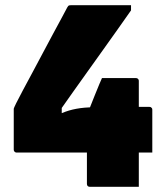

<svg xmlns="http://www.w3.org/2000/svg" viewBox="-20 -720 640 740"><path d="M255 -700Q258 -700 281 -700Q304 -700 337 -700Q370 -700 403 -700Q436 -700 459 -700Q482 -700 485 -700V-680Q460 -644 432.5 -605.5Q405 -567 377 -527.5Q349 -488 319.5 -447Q290 -406 260 -363.5Q230 -321 199 -277L218 -337V-254L192 -271Q219 -286 246 -294Q273 -302 306 -305Q339 -308 383 -308H556Q560 -308 562 -306.5Q564 -305 565.5 -303Q567 -301 567 -297Q567 -294 567 -277.5Q567 -261 567 -238Q567 -215 567 -191.5Q567 -168 567 -151.5Q567 -135 567 -132H44Q41 -132 38.5 -133.5Q36 -135 34.5 -137.5Q33 -140 33 -143V-301Q33 -303 42.5 -322.5Q52 -342 68.5 -372.5Q85 -403 105 -440.5Q125 -478 145.5 -516.5Q166 -555 185 -590.5Q204 -626 218.5 -652.5Q233 -679 239 -691Q241 -695 243 -697Q245 -699 248 -699.5Q251 -700 255 -700ZM373 -419Q377 -419 395.5 -419Q414 -419 438 -419Q462 -419 481 -419Q500 -419 504 -419Q508 -419 510 -417.5Q512 -416 513.5 -414Q515 -412 515 -408V-97Q515 -93 515 -79Q515 -65 515 -48Q515 -31 515 -17.5Q515 -4 515 0Q512 0 493 0Q474 0 447.5 0Q421 0 394 0Q367 0 348 0Q329 0 326 0Q321 0 318 -3Q315 -6 315 -11Q315 -14 315 -41Q315 -68 315 -106Q315 -144 315 -181.5Q315 -219 315 -246Q315 -273 315 -276Q318 -284 326.5 -305.5Q335 -327 345 -352Q355 -377 363 -396Q371 -415 373 -419Z"/></svg>

Font: Recursive Monospace Black
Style: Regular
Weight: 900
Version: Version 1.047